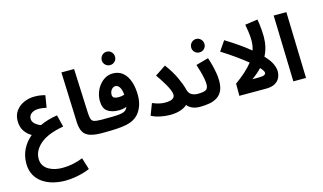

<svg xmlns="http://www.w3.org/2000/svg" viewBox="-127 -1237 3441 2047"><g transform="rotate(-15 1593.0 -213.5)"><path d="M372 394Q305 394 241.5 378Q178 362 127 327.5Q76 293 46 239Q16 185 16 109Q16 24 51.5 -46.5Q87 -117 151 -170Q106 -194 75 -239.5Q44 -285 44 -353Q44 -416 77 -462Q110 -508 165 -533Q220 -558 285 -558Q317 -558 344.5 -554Q372 -550 401 -542L379 -409Q358 -414 336 -417Q314 -420 297 -420Q245 -420 214.5 -398Q184 -376 184 -338Q184 -307 211 -282.5Q238 -258 273 -246Q360 -286 465 -302L498 -170Q322 -139 239 -67Q156 5 156 94Q156 139 176.5 170Q197 201 230 219.5Q263 238 300.5 246Q338 254 372 254Q441 254 500.5 241Q560 228 605 209L645 338Q621 350 577.5 363Q534 376 480.5 385Q427 394 372 394Z M887 5Q794 5 743.5 -14Q693 -33 673 -73.5Q653 -114 650 -176L629 -732H769L790 -243Q792 -197 800 -174Q808 -151 830.5 -143Q853 -135 897 -135Q935 -135 951.5 -115.5Q968 -96 968 -67Q968 -36 947 -15.5Q926 5 887 5Z M888 5 898 -134Q981 -134 1031.5 -135Q1082 -136 1110.5 -139.5Q1139 -143 1153 -148.5Q1167 -154 1177 -161Q1185 -167 1191.5 -176Q1198 -185 1203 -198Q1162 -183 1118 -183Q1039 -183 992.5 -216.5Q946 -250 946 -335Q946 -379 961 -422.5Q976 -466 1004 -501.5Q1032 -537 1070 -558.5Q1108 -580 1154 -580Q1222 -580 1266.5 -540.5Q1311 -501 1332.5 -434.5Q1354 -368 1354 -287Q1354 -216 1333 -163.5Q1312 -111 1283 -81Q1259 -56 1228 -39Q1197 -22 1152.5 -12.5Q1108 -3 1043.5 1Q979 5 888 5ZM1084 -362Q1084 -319 1151 -319Q1183 -319 1215 -329Q1210 -384 1192 -413Q1174 -442 1146 -442Q1122 -442 1103 -419.5Q1084 -397 1084 -362ZM1152 -673Q1121 -673 1099.5 -694Q1078 -715 1078 -746Q1078 -777 1099.5 -799Q1121 -821 1152 -821Q1182 -821 1203.5 -799Q1225 -777 1225 -746Q1225 -715 1203.5 -694Q1182 -673 1152 -673Z M1611 -135Q1678 -135 1700 -152.5Q1722 -170 1722 -192Q1722 -216 1708.5 -248Q1695 -280 1675 -315Q1655 -350 1633.5 -382Q1612 -414 1595 -438L1714 -517Q1779 -430 1816.5 -348.5Q1854 -267 1866 -216Q1877 -168 1908 -151.5Q1939 -135 1973 -135Q2011 -135 2027.5 -115.5Q2044 -96 2044 -67Q2044 -36 2023.5 -15.5Q2003 5 1963 5Q1869 5 1823 -53Q1796 -27 1747 -10.5Q1698 6 1631 6Q1585 6 1528.5 -5Q1472 -16 1428 -40L1477 -167Q1514 -151 1548.5 -143Q1583 -135 1611 -135Z M1964 5 1974 -135Q2039 -135 2065 -149.5Q2091 -164 2091 -211Q2091 -239 2083.5 -278Q2076 -317 2064 -359Q2052 -401 2040 -436L2178 -474Q2190 -440 2202 -395Q2214 -350 2222.5 -302.5Q2231 -255 2231 -211Q2231 -143 2210 -100.5Q2189 -58 2151.5 -35Q2114 -12 2066 -3.5Q2018 5 1964 5ZM2108 -557Q2077 -557 2055.5 -578Q2034 -599 2034 -630Q2034 -661 2055.5 -683Q2077 -705 2108 -705Q2138 -705 2159.5 -683Q2181 -661 2181 -630Q2181 -599 2159.5 -578Q2138 -557 2108 -557Z M2675 -536Q2675 -586 2667.5 -634.5Q2660 -683 2654 -716L2794 -736Q2798 -716 2802 -683Q2806 -650 2809 -613.5Q2812 -577 2812 -544Q2812 -425 2763 -334Q2821 -273 2840.5 -227Q2860 -181 2860 -147Q2860 -109 2843.5 -75Q2827 -41 2790 -20.5Q2753 0 2691 0H2397V-134Q2529 -229 2595 -314Q2541 -358 2471 -408Q2401 -458 2321 -508L2394 -615Q2478 -563 2543.5 -517Q2609 -471 2658 -430Q2675 -480 2675 -536ZM2577 -135H2642Q2693 -135 2709 -144Q2725 -153 2725 -168Q2725 -188 2687 -229Q2642 -181 2577 -135Z M2993 0 2972 -732H3112L3133 0Z"/></g></svg>

Font: TSCustom
Style: Regular
Weight: 400
Designer: Monotype Design Team
Foundry: Monotype Imaging Inc.
Version: Version 2.004; ttfautohint (v1.8.3) -l 8 -r 50 -G 200 -x 14 